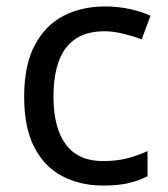

<svg xmlns="http://www.w3.org/2000/svg" viewBox="-20 -566 520 596"><path d="M300 10Q229 10 173.5 -19Q118 -48 86.5 -109Q55 -170 55 -265Q55 -364 88 -426Q121 -488 177.5 -517Q234 -546 306 -546Q347 -546 385 -537.5Q423 -529 447 -517L420 -444Q396 -453 364 -461Q332 -469 304 -469Q146 -469 146 -266Q146 -169 184.5 -117.5Q223 -66 299 -66Q343 -66 376.5 -75Q410 -84 438 -97V-19Q411 -5 378.5 2.5Q346 10 300 10Z"/></svg>

Font: Noto IKEA Simplified Chinese
Style: Regular
Weight: 400
Designer: Monotype Design Team
Foundry: Monotype Imaging Inc.
Version: Version 1.100